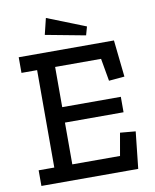

<svg xmlns="http://www.w3.org/2000/svg" viewBox="-90 -887 770 955"><g transform="rotate(-10 295.0 -409.5)"><path d="M390 -699 188 -737 208 -819 402 -742ZM41 0V-79H120V-571H41V-650H522L542 -464L463 -457L443 -571H211V-368H507V-290H211V-79H452L472 -193L550 -186L530 0Z"/></g></svg>

Font: Zilla Slab Medium
Style: Regular
Weight: 500
Designer: Typotheque.com
Foundry: Typotheque type foundry
Version: Version 1.1; 2017